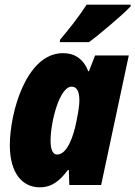

<svg xmlns="http://www.w3.org/2000/svg" viewBox="-20 -790 578 820"><path d="M237 -621 235 -610H360C398 -637 508 -730 538 -763V-770H350C317 -719 276 -667 237 -621ZM150 10C205 10 238 -22 270 -64H274L276 0H412L530 -553H386L360 -486H357C335 -540 298 -563 249 -563C92 -563 22 -309 22 -170C22 -51 75 10 150 10ZM224 -130C205 -130 196 -151 196 -190C196 -269 234 -420 286 -420C308 -420 319 -400 319 -361C319 -342 316 -319 306 -270C294 -208 267 -130 224 -130Z"/></svg>

Font: Noto Sans Condensed Black
Style: Italic
Weight: 900
Width: 3
Italic angle: -12°
Designer: Monotype Design Team
Foundry: Monotype Imaging Inc.
Version: Version 2.013